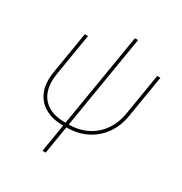

<svg xmlns="http://www.w3.org/2000/svg" viewBox="-198 -819 1112 1171"><g transform="rotate(30 357.5 -234.0)"><path d="M300.3 7.8Q222.2 7.8 169.9 -23.2Q117.7 -54.2 96.2 -110.8Q74.7 -167.5 87.4 -245.1L136.2 -541H158.7L109.9 -245.1Q98.6 -177.7 115.5 -125.7Q132.3 -73.7 178.5 -44.2Q224.6 -14.6 300.3 -14.6H322.8Q398.9 -14.6 456.3 -44.2Q513.7 -73.7 549.8 -125.7Q585.9 -177.7 597.2 -245.1L646 -541H668.5L619.6 -245.1Q606.9 -167.5 566.4 -110.8Q525.9 -54.2 463.6 -23.2Q401.4 7.8 322.8 7.8ZM268.1 204.1 413.1 -672.4H435.5L290.5 204.1Z"/></g></svg>

Font: Inter 17pt Thin
Style: Italic
Weight: 250
Italic angle: -9.3988°
Version: Version 4.001;git-66647c0bb